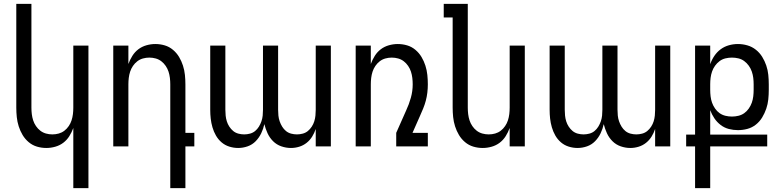

<svg xmlns="http://www.w3.org/2000/svg" viewBox="-20 -755 4040 990"><path d="M358 215V-95Q350 -73 337.5 -53Q325 -33 306.5 -19Q288 -5 265 1.5Q242 8 219 8Q194 8 170.5 1Q147 -6 128 -22Q109 -38 96.5 -59Q84 -80 76.5 -103.5Q69 -127 66.5 -151.5Q64 -176 64 -200V-735H142V-200Q142 -183 144 -166.5Q146 -150 151 -134.5Q156 -119 165.5 -105Q175 -91 188 -81Q201 -71 217 -66.5Q233 -62 250 -62Q267 -62 283 -66.5Q299 -71 312 -81Q325 -91 334.5 -105Q344 -119 349 -134.5Q354 -150 356 -166.5Q358 -183 358 -200V-520H436V215Z M858 215V-320Q858 -337 856 -353.5Q854 -370 849 -385.5Q844 -401 834.5 -415Q825 -429 812 -439Q799 -449 783 -453.5Q767 -458 750 -458Q733 -458 717 -453.5Q701 -449 688 -439Q675 -429 665.5 -415Q656 -401 651 -385.5Q646 -370 644 -353.5Q642 -337 642 -320V0H564V-520H642V-425Q650 -447 662.5 -467Q675 -487 693.5 -501Q712 -515 735 -521.5Q758 -528 781 -528Q806 -528 829.5 -521Q853 -514 872 -498Q891 -482 903.5 -461Q916 -440 923.5 -416.5Q931 -393 933.5 -368.5Q936 -344 936 -320V-70H982V0H936V215Z M1208 8Q1185 8 1162.5 1Q1140 -6 1122.5 -21Q1105 -36 1093.5 -56Q1082 -76 1075.5 -98.5Q1069 -121 1066.5 -143.5Q1064 -166 1064 -189V-520H1142V-189Q1142 -174 1143.5 -159Q1145 -144 1149.5 -129.5Q1154 -115 1162.5 -102Q1171 -89 1182.5 -79.5Q1194 -70 1209 -66Q1224 -62 1239 -62Q1254 -62 1269 -66Q1284 -70 1295.5 -79.5Q1307 -89 1315 -102Q1323 -115 1328 -129.5Q1333 -144 1334.5 -159Q1336 -174 1336 -189V-520H1414V-189Q1414 -174 1415.5 -159Q1417 -144 1422 -129.5Q1427 -115 1435 -102Q1443 -89 1454.5 -79.5Q1466 -70 1481 -66Q1496 -62 1511 -62Q1526 -62 1541 -66Q1556 -70 1567.5 -79.5Q1579 -89 1587.5 -102Q1596 -115 1600.5 -129.5Q1605 -144 1606.5 -159Q1608 -174 1608 -189V-520H1686V0H1608V-90Q1601 -69 1589.5 -50.5Q1578 -32 1561 -18.5Q1544 -5 1523 1.5Q1502 8 1480 8Q1455 8 1430.5 -0.5Q1406 -9 1388 -27Q1370 -45 1359.5 -68Q1349 -91 1343 -115Q1338 -91 1327 -68Q1316 -45 1298.5 -27Q1281 -9 1257 -0.5Q1233 8 1208 8Z M1814 0V-520H1892V-425Q1900 -447 1912.5 -467Q1925 -487 1943.5 -501Q1962 -515 1985 -521.5Q2008 -528 2031 -528Q2056 -528 2079.5 -521Q2103 -514 2122 -498Q2141 -482 2153.5 -461Q2166 -440 2173.5 -416.5Q2181 -393 2183.5 -368.5Q2186 -344 2186 -320Q2186 -299 2183.5 -277.5Q2181 -256 2175.5 -235.5Q2170 -215 2162 -195.5Q2154 -176 2145 -156L2107 -70H2186V0H2023V-70L2074 -185Q2089 -217 2098.5 -251Q2108 -285 2108 -320Q2108 -337 2106 -353.5Q2104 -370 2099 -385.5Q2094 -401 2084.5 -415Q2075 -429 2062 -439Q2049 -449 2033 -453.5Q2017 -458 2000 -458Q1983 -458 1967 -453.5Q1951 -449 1938 -439Q1925 -429 1915.5 -415Q1906 -401 1901 -385.5Q1896 -370 1894 -353.5Q1892 -337 1892 -320V0Z M2469 8Q2444 8 2420.5 1Q2397 -6 2378 -22Q2359 -38 2346.5 -59Q2334 -80 2326.5 -103.5Q2319 -127 2316.5 -151.5Q2314 -176 2314 -200V-665H2268V-735H2392V-200Q2392 -183 2394 -166.5Q2396 -150 2401 -134.5Q2406 -119 2415.5 -105Q2425 -91 2438 -81Q2451 -71 2467 -66.5Q2483 -62 2500 -62Q2517 -62 2533 -66.5Q2549 -71 2562 -81Q2575 -91 2584.5 -105Q2594 -119 2599 -134.5Q2604 -150 2606 -166.5Q2608 -183 2608 -200V-520H2686V0H2608V-95Q2600 -73 2587.5 -53Q2575 -33 2556.5 -19Q2538 -5 2515 1.5Q2492 8 2469 8Z M2958 8Q2935 8 2912.5 1Q2890 -6 2872.5 -21Q2855 -36 2843.5 -56Q2832 -76 2825.5 -98.5Q2819 -121 2816.5 -143.5Q2814 -166 2814 -189V-520H2892V-189Q2892 -174 2893.5 -159Q2895 -144 2899.5 -129.5Q2904 -115 2912.5 -102Q2921 -89 2932.5 -79.5Q2944 -70 2959 -66Q2974 -62 2989 -62Q3004 -62 3019 -66Q3034 -70 3045.5 -79.5Q3057 -89 3065 -102Q3073 -115 3078 -129.5Q3083 -144 3084.5 -159Q3086 -174 3086 -189V-520H3164V-189Q3164 -174 3165.5 -159Q3167 -144 3172 -129.5Q3177 -115 3185 -102Q3193 -89 3204.5 -79.5Q3216 -70 3231 -66Q3246 -62 3261 -62Q3276 -62 3291 -66Q3306 -70 3317.5 -79.5Q3329 -89 3337.5 -102Q3346 -115 3350.5 -129.5Q3355 -144 3356.5 -159Q3358 -174 3358 -189V-520H3436V0H3358V-90Q3351 -69 3339.5 -50.5Q3328 -32 3311 -18.5Q3294 -5 3273 1.5Q3252 8 3230 8Q3205 8 3180.5 -0.5Q3156 -9 3138 -27Q3120 -45 3109.5 -68Q3099 -91 3093 -115Q3088 -91 3077 -68Q3066 -45 3048.5 -27Q3031 -9 3007 -0.5Q2983 8 2958 8Z M3564 215V0H3518V-61H3564V-520H3642V-424Q3650 -447 3663.5 -467Q3677 -487 3696 -501Q3715 -515 3738 -521.5Q3761 -528 3785 -528Q3810 -528 3834 -521Q3858 -514 3877.5 -498.5Q3897 -483 3910 -462Q3923 -441 3931 -417.5Q3939 -394 3941.5 -369.5Q3944 -345 3944 -320V-292Q3944 -267 3941.5 -242.5Q3939 -218 3931 -194.5Q3923 -171 3910 -149.5Q3897 -128 3877.5 -112.5Q3858 -97 3834 -90.5Q3810 -84 3785 -84Q3761 -84 3738 -90Q3715 -96 3696 -110.5Q3677 -125 3663.5 -145Q3650 -165 3642 -187V-61H3936V0H3642V215ZM3754 -154Q3771 -154 3787.5 -158Q3804 -162 3817.5 -171.5Q3831 -181 3841 -195.5Q3851 -210 3856.5 -225.5Q3862 -241 3864 -258Q3866 -275 3866 -292V-320Q3866 -337 3864 -353.5Q3862 -370 3856.5 -386Q3851 -402 3841 -416Q3831 -430 3817.5 -440Q3804 -450 3787.5 -454Q3771 -458 3754 -458Q3737 -458 3720.5 -454Q3704 -450 3690.5 -440Q3677 -430 3667 -416Q3657 -402 3651.5 -386Q3646 -370 3644 -353.5Q3642 -337 3642 -320V-292Q3642 -275 3644 -258Q3646 -241 3651.5 -225.5Q3657 -210 3667 -195.5Q3677 -181 3690.5 -171.5Q3704 -162 3720.5 -158Q3737 -154 3754 -154Z"/></svg>

Font: Huly
Style: Regular
Weight: 400
Designer: Belleve Invis
Foundry: Belleve Invis
Version: Version 33.2.5; ttfautohint (v1.8.4)